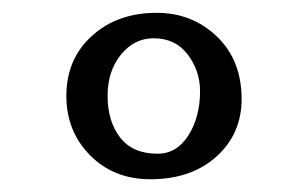

<svg xmlns="http://www.w3.org/2000/svg" viewBox="-20 -660 478 298"><path d="M213.4 -381.8Q156.7 -381.8 119.9 -418.9Q83 -456.1 83 -511.2Q83 -568.4 122.6 -604.2Q162.1 -640.1 223.1 -640.1Q278.3 -640.1 316.7 -603.3Q355 -566.4 355 -506.3Q355 -452.1 315.9 -417Q276.9 -381.8 213.4 -381.8ZM224.6 -421.4Q254.4 -421.4 272.5 -450Q290.5 -478.5 290.5 -518.6Q290.5 -549.8 271.5 -575.2Q252.4 -600.6 218.3 -600.6Q188.5 -600.6 167.7 -575.2Q147 -549.8 147 -511.2Q147 -471.7 166.5 -446.5Q186 -421.4 224.6 -421.4Z"/></svg>

Font: Elstob 8pt
Style: Regular
Weight: 400
Designer: Peter S. Baker
Version: Version 1.015